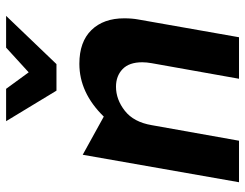

<svg xmlns="http://www.w3.org/2000/svg" viewBox="-107 -696 803 629"><g transform="rotate(-90 294.5 -381.5)"><path d="M549 -376Q549 -444 510.5 -483.5Q472 -523 400 -523Q305 -523 227 -443L102 -512L12 0H148L199 -286Q209 -345 246 -374Q283 -403 325 -403Q360 -403 382.5 -381.5Q405 -360 405 -317Q405 -303 402 -286L351 0H487L545 -329Q549 -350 549 -376ZM453 -763 372 -689 318 -763H212L312 -598H399L557 -763Z"/></g></svg>

Font: Geom SemiBold
Style: Bold Italic
Weight: 600
Italic angle: -10°
Version: Version 1.102